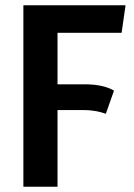

<svg xmlns="http://www.w3.org/2000/svg" viewBox="-20 -711 510 731"><path d="M443 -586H199V-390H303Q373 -390 414 -366L383 -278Q343 -292 298 -292H199V0H69V-691H458Z"/></svg>

Font: Fira Sans Condensed Medium
Style: Regular
Weight: 500
Width: 3
Designer: Carrois Corporate & Edenspiekermann AG
Foundry: Carrois Corporate GbR & Edenspiekermann AG
Version: Version 4.203;PS 004.203;hotconv 1.0.88;makeotf.lib2.5.64775